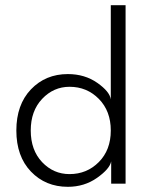

<svg xmlns="http://www.w3.org/2000/svg" viewBox="-20 -708 547 740"><path d="M464 0H408.5V-86Q403 -57 354 -22.5Q305 12 241.5 12Q155.5 12 99.2 -46.8Q43 -105.5 43 -205Q43 -304.5 99.2 -363.5Q155.5 -422.5 241.5 -422.5Q306.5 -422.5 354.8 -388.8Q403 -355 407 -325V-688H464ZM248 -37Q315 -37 361 -83.5Q407 -130 407 -205Q407 -280 361 -326.8Q315 -373.5 248 -373.5Q186.5 -373.5 142.5 -327Q98.5 -280.5 98.5 -205Q98.5 -129.5 142.2 -83.2Q186 -37 248 -37Z"/></svg>

Font: League Spartan Light
Style: Regular
Weight: 277
Foundry: The League of Moveable Type
Version: Version 2.002